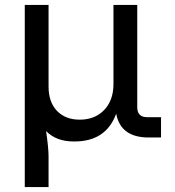

<svg xmlns="http://www.w3.org/2000/svg" viewBox="-20 -555 708 775"><path d="M176 200H80V-535H176V-206Q176 -143 210 -107.5Q244 -72 302 -72Q363 -72 400.5 -111Q438 -150 438 -216V-535H534V-122Q534 -82 574 -82H630V0H580Q467 0 449 -96Q408 16 281 16H277Q207 16 166 -26Q176 42 176 77Z"/></svg>

Font: Sora
Style: Regular
Weight: 400
Designer: Jonathan Barnbrook, Julián Moncada
Foundry: Barnbrook Fonts
Version: Version 2.000